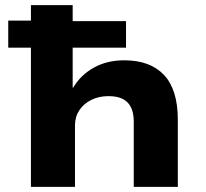

<svg xmlns="http://www.w3.org/2000/svg" viewBox="-20 -725 800 745"><path d="M100 0V-540H12V-645H100V-705H262V-643H469V-540H262V-385H264Q293 -434 344 -462.5Q395 -491 462 -491Q563 -491 616.5 -434Q670 -377 670 -260V0H499V-254Q499 -286 488.5 -308Q478 -330 456.5 -341Q435 -352 401 -352Q364 -352 334.5 -337.5Q305 -323 288 -297.5Q271 -272 271 -239V0Z"/></svg>

Font: Nunito Sans 7pt SemiExpanded ExtraBold
Style: Regular
Weight: 800
Width: 6
Designer: Vernon Adams
Foundry: Vernon Adams
Version: Version 3.101;gftools[0.9.27]